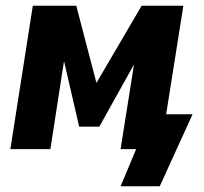

<svg xmlns="http://www.w3.org/2000/svg" viewBox="-20 -518 709 667"><path d="M399 129 453 0H399L418 -121H649L535 129ZM16 0 94 -498H245L315 -230L472 -498H617L538 0H399L451 -329H465L325 -78H255L197 -329H206L155 0Z"/></svg>

Font: Nunito Sans 10pt Condensed Black
Style: Italic
Weight: 900
Width: 3
Italic angle: -9°
Designer: Vernon Adams
Foundry: Vernon Adams
Version: Version 3.101;gftools[0.9.27]